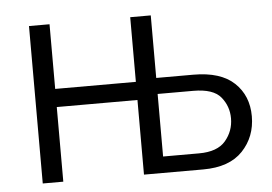

<svg xmlns="http://www.w3.org/2000/svg" viewBox="-43 -577 897 633"><g transform="rotate(-5 405.5 -260.5)"><path d="M74 0V-521H142V-307H409V-521H477V-314H600Q690 -314 735 -271.5Q780 -229 780 -161Q780 -93 736 -46.5Q692 0 605 0H409V-247H142V0ZM477 -54H596Q657 -54 684 -86Q711 -118 711 -160Q711 -200 686 -230.5Q661 -261 595 -261H477Z"/></g></svg>

Font: Raleway
Style: Regular
Weight: 400
Designer: Matt McInerney, Pablo Impallari, Rodrigo Fuenzalida
Foundry: Matt McInerney, Pablo Impallari, Rodrigo Fuenzalida
Version: Version 4.101;RELEASE